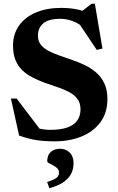

<svg xmlns="http://www.w3.org/2000/svg" viewBox="-20 -730 622 1010"><path d="M477 -648 398 -661 462 -710.5H479L519 -474.5L489 -467.5L380.5 -629.5L417 -588Q389 -609.5 359 -620.2Q329 -631 297.5 -631Q235.5 -631 207.5 -607Q179.5 -583 179.5 -543Q179.5 -515 194 -496Q208.5 -477 233.2 -463.5Q258 -450 289.2 -439.2Q320.5 -428.5 354.5 -416.5Q388 -405 421.8 -389.5Q455.5 -374 483.2 -350.8Q511 -327.5 528 -293.2Q545 -259 545 -209.5Q545 -136.5 508.2 -87Q471.5 -37.5 408.8 -12Q346 13.5 267.5 13.5Q213.5 13.5 170.5 6.8Q127.5 0 80.5 -17L37.5 -211.5H67.5L216 -16.5L104 -87Q144.5 -66 176.8 -56.5Q209 -47 244.5 -47Q299.5 -47 334.5 -59.5Q369.5 -72 386.5 -96.2Q403.5 -120.5 403.5 -155Q403.5 -189 386.2 -211Q369 -233 340.5 -247.5Q312 -262 278 -273Q244 -284 211.5 -296Q179.5 -308 150 -323.2Q120.5 -338.5 97.5 -360.2Q74.5 -382 61.5 -413.8Q48.5 -445.5 48.5 -490Q48.5 -550.5 79.8 -595Q111 -639.5 168.2 -664Q225.5 -688.5 303 -688.5Q351.5 -688.5 392.5 -679Q433.5 -669.5 477 -648ZM228 227.5Q266 215 278.2 204.8Q290.5 194.5 290.5 178.5Q290.5 164 281 155Q271.5 146 259.2 139.8Q247 133.5 237.8 128.5Q228.5 123.5 228.5 117.5Q228.5 85.5 247.5 69Q266.5 52.5 296.5 52.5Q326.5 52.5 346.8 72.8Q367 93 367 128.5Q367 157.5 355 182.5Q343 207.5 315.2 227.2Q287.5 247 239.5 260Z"/></svg>

Font: Newsreader 24pt
Style: Bold
Weight: 700
Designer: Hugues Gentile
Foundry: Production Type
Version: Version 1.003